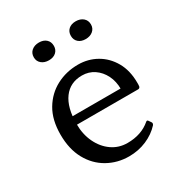

<svg xmlns="http://www.w3.org/2000/svg" viewBox="-165 -803 872 928"><g transform="rotate(-30 271.0 -339.5)"><path d="M185 -588Q160 -588 144 -601.5Q128 -615 128 -637Q128 -660 144 -673.5Q160 -687 185 -687Q210 -687 225 -673.5Q240 -660 240 -637Q240 -615 225 -601.5Q210 -588 185 -588ZM390 -588Q365 -588 350 -601.5Q335 -615 335 -637Q335 -660 350 -673.5Q365 -687 390 -687Q415 -687 431 -673.5Q447 -660 447 -637Q447 -615 431 -601.5Q415 -588 390 -588ZM289 8Q224 8 170 -22.5Q116 -53 84.5 -110.5Q53 -168 53 -249Q53 -331 86 -386.5Q119 -442 174 -471Q229 -500 295 -500Q351 -500 397.5 -473.5Q444 -447 472 -398Q500 -349 500 -281Q500 -277 500 -271Q500 -265 499 -260Q496 -251 487 -251H132V-297H439L416 -275Q416 -280 416 -284.5Q416 -289 416 -293Q416 -337 399 -371Q382 -405 352.5 -425Q323 -445 285 -445Q219 -445 182.5 -395.5Q146 -346 146 -254Q146 -197 168 -151Q190 -105 228 -78.5Q266 -52 314 -52Q392 -52 443 -96Q450 -102 455 -94L464 -81Q469 -74 463 -65Q432 -31 386.5 -11.5Q341 8 289 8Z"/></g></svg>

Font: Hahmlet
Style: Regular
Weight: 400
Designer: Minjoo Ham & Mark Frömberg
Foundry: hypertype
Version: Version 1.001; ttfautohint (v1.8.3)